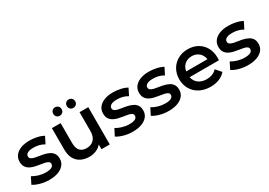

<svg xmlns="http://www.w3.org/2000/svg" viewBox="11 -1557 3340 2382"><g transform="rotate(-30 1681.5 -366.0)"><path d="M247 7Q180 7 118.5 -10.5Q57 -28 21 -53L69 -148Q105 -125 155 -110Q205 -95 255 -95Q314 -95 340.5 -111Q367 -127 367 -154Q367 -176 349 -187.5Q331 -199 302 -205Q273 -211 237.5 -216Q202 -221 166.5 -229.5Q131 -238 102 -254.5Q73 -271 55 -299Q37 -327 37 -373Q37 -424 66 -461.5Q95 -499 147.5 -519.5Q200 -540 272 -540Q326 -540 381 -528Q436 -516 472 -494L424 -399Q386 -422 347.5 -430.5Q309 -439 271 -439Q214 -439 186.5 -422Q159 -405 159 -379Q159 -355 177 -343Q195 -331 224 -324Q253 -317 288.5 -312.5Q324 -308 359 -299Q394 -290 423.5 -274.5Q453 -259 471 -231Q489 -203 489 -158Q489 -108 459.5 -71Q430 -34 376 -13.5Q322 7 247 7Z M823 7Q755 7 703 -18.5Q651 -44 622 -96.5Q593 -149 593 -229V-534H718V-246Q718 -174 750.5 -138.5Q783 -103 843 -103Q887 -103 919.5 -121Q952 -139 970.5 -175Q989 -211 989 -264V-534H1114V0H995V-68Q972 -39 937 -21Q885 7 823 7ZM950 -618Q925 -618 907.5 -634.5Q890 -651 890 -678Q890 -705 907.5 -722Q925 -739 950 -739Q975 -739 992.5 -722Q1010 -705 1010 -678Q1010 -651 992.5 -634.5Q975 -618 950 -618ZM756 -618Q731 -618 713.5 -634.5Q696 -651 696 -678Q696 -705 713.5 -722Q731 -739 756 -739Q781 -739 798.5 -722Q816 -705 816 -678Q816 -651 798.5 -634.5Q781 -618 756 -618Z M1443 7Q1376 7 1314.5 -10.5Q1253 -28 1217 -53L1265 -148Q1301 -125 1351 -110Q1401 -95 1451 -95Q1510 -95 1536.5 -111Q1563 -127 1563 -154Q1563 -176 1545 -187.5Q1527 -199 1498 -205Q1469 -211 1433.5 -216Q1398 -221 1362.5 -229.5Q1327 -238 1298 -254.5Q1269 -271 1251 -299Q1233 -327 1233 -373Q1233 -424 1262 -461.5Q1291 -499 1343.5 -519.5Q1396 -540 1468 -540Q1522 -540 1577 -528Q1632 -516 1668 -494L1620 -399Q1582 -422 1543.5 -430.5Q1505 -439 1467 -439Q1410 -439 1382.5 -422Q1355 -405 1355 -379Q1355 -355 1373 -343Q1391 -331 1420 -324Q1449 -317 1484.5 -312.5Q1520 -308 1555 -299Q1590 -290 1619.5 -274.5Q1649 -259 1667 -231Q1685 -203 1685 -158Q1685 -108 1655.5 -71Q1626 -34 1572 -13.5Q1518 7 1443 7Z M1958 7Q1891 7 1829.5 -10.5Q1768 -28 1732 -53L1780 -148Q1816 -125 1866 -110Q1916 -95 1966 -95Q2025 -95 2051.5 -111Q2078 -127 2078 -154Q2078 -176 2060 -187.5Q2042 -199 2013 -205Q1984 -211 1948.5 -216Q1913 -221 1877.5 -229.5Q1842 -238 1813 -254.5Q1784 -271 1766 -299Q1748 -327 1748 -373Q1748 -424 1777 -461.5Q1806 -499 1858.5 -519.5Q1911 -540 1983 -540Q2037 -540 2092 -528Q2147 -516 2183 -494L2135 -399Q2097 -422 2058.5 -430.5Q2020 -439 1982 -439Q1925 -439 1897.5 -422Q1870 -405 1870 -379Q1870 -355 1888 -343Q1906 -331 1935 -324Q1964 -317 1999.5 -312.5Q2035 -308 2070 -299Q2105 -290 2134.5 -274.5Q2164 -259 2182 -231Q2200 -203 2200 -158Q2200 -108 2170.5 -71Q2141 -34 2087 -13.5Q2033 7 1958 7Z M2559 7Q2470 7 2403.5 -28.5Q2337 -64 2300.5 -126Q2264 -188 2264 -267Q2264 -347 2299.5 -408.5Q2335 -470 2397.5 -505Q2460 -540 2540 -540Q2618 -540 2679 -506Q2740 -472 2775 -410Q2810 -348 2810 -264Q2810 -256 2809.5 -246Q2809 -236 2808 -227H2389Q2394 -199 2408 -176Q2430 -139 2470 -119Q2510 -99 2562 -99Q2607 -99 2643 -113Q2679 -127 2707 -157L2774 -80Q2738 -38 2683.5 -15.5Q2629 7 2559 7ZM2388 -310H2692Q2688 -340 2674 -365Q2654 -400 2619.5 -420Q2585 -440 2540 -440Q2494 -440 2459.5 -420Q2425 -400 2406 -365Q2392 -340 2388 -310Z M3095 7Q3028 7 2966.5 -10.5Q2905 -28 2869 -53L2917 -148Q2953 -125 3003 -110Q3053 -95 3103 -95Q3162 -95 3188.5 -111Q3215 -127 3215 -154Q3215 -176 3197 -187.5Q3179 -199 3150 -205Q3121 -211 3085.5 -216Q3050 -221 3014.5 -229.5Q2979 -238 2950 -254.5Q2921 -271 2903 -299Q2885 -327 2885 -373Q2885 -424 2914 -461.5Q2943 -499 2995.5 -519.5Q3048 -540 3120 -540Q3174 -540 3229 -528Q3284 -516 3320 -494L3272 -399Q3234 -422 3195.5 -430.5Q3157 -439 3119 -439Q3062 -439 3034.5 -422Q3007 -405 3007 -379Q3007 -355 3025 -343Q3043 -331 3072 -324Q3101 -317 3136.5 -312.5Q3172 -308 3207 -299Q3242 -290 3271.5 -274.5Q3301 -259 3319 -231Q3337 -203 3337 -158Q3337 -108 3307.5 -71Q3278 -34 3224 -13.5Q3170 7 3095 7Z"/></g></svg>

Font: Montserrat Thin SemiBold
Style: Regular
Weight: 600
Version: Version 9.000